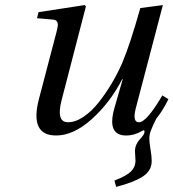

<svg xmlns="http://www.w3.org/2000/svg" viewBox="-20 -522 684 757"><path d="M126 -450.2 131.8 -474.1 314 -502 318.8 -497.1 223.1 -127.9Q200.2 -40 248 -40Q277.8 -40 310.1 -62Q342.3 -84 370.1 -119.6Q397.9 -155.3 421.1 -194.3Q444.3 -233.4 461.9 -273.9Q492.7 -346.2 533.2 -490.2L622.1 -502L515.1 -94.2Q501.5 -40 527.8 -40Q558.1 -40 620.1 -146L644 -130.9Q621.1 -84.5 596.2 -54.2Q580.6 -22.9 574.7 -6.8Q568.8 9.3 568.8 23.9Q568.8 40 573.5 67.1Q578.1 94.2 578.1 112.8Q578.1 151.4 542.5 174.3Q506.8 197.3 438 214.8L431.2 189.9Q479 171.4 496.6 153.8Q514.2 136.2 514.2 111.8Q514.2 106.4 513.2 93.5Q512.2 80.6 512.2 74.2Q512.2 59.6 518.1 47.1Q523.9 34.7 531 27.6Q538.1 20.5 543.9 12.2Q549.8 3.9 549.8 -3.9Q549.8 -10.7 542 -6.8Q510.7 12.2 477.1 12.2Q400.4 12.2 431.2 -96.2L463.9 -210H461.9Q414.1 -117.2 342 -52.5Q270 12.2 201.2 12.2Q95.7 12.2 133.8 -132.8L203.1 -397Q207.5 -414.1 208 -423.1Q208.5 -432.1 204.1 -438Q199.7 -443.8 188 -444.8Z"/></svg>

Font: Linguistics Pro
Style: Italic
Weight: 400
Italic angle: -12°
Designer: Stefan Peev, Context Ltd
Foundry: Stefan Peev, Context Ltd
Version: Version 001.000